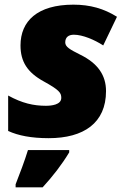

<svg xmlns="http://www.w3.org/2000/svg" viewBox="-20 -583 542 824"><path d="M189 10C339 10 435 -55 435 -192C435 -260 400 -311 325 -348C279 -371 260 -382 260 -401C260 -423 274 -434 297 -434C335 -434 386 -412 423 -388L482 -511C426 -546 367 -563 295 -563C140 -563 68 -492 68 -388C68 -318 98 -272 167 -234C234 -197 243 -185 243 -163C243 -133 200 -129 177 -129C124 -129 75 -140 15 -173V-21C58 -1 115 10 189 10ZM47 208V221H163C207 173 245 124 277 71V61H100C87 104 64 165 47 208Z"/></svg>

Font: Noto Sans Black
Style: Italic
Weight: 900
Italic angle: -12°
Designer: Monotype Design Team
Foundry: Monotype Imaging Inc.
Version: Version 2.013